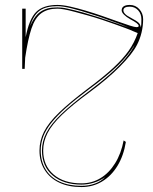

<svg xmlns="http://www.w3.org/2000/svg" viewBox="-20 -743 620 778"><path d="M310 15Q258 15 220 -3Q182 -21 161 -54.5Q140 -88 140 -133Q140 -173 158.5 -209.5Q177 -246 220 -287.5Q263 -329 336 -384Q399 -431 438.5 -467.5Q478 -504 501.5 -537.5Q525 -571 538 -609L521 -616Q508 -622 489 -629Q470 -636 446.5 -644.5Q423 -653 396 -662Q363 -673 334 -681Q305 -689 281 -695.5Q257 -702 239.5 -705Q222 -708 213 -708Q173 -708 147.5 -689.5Q122 -671 107.5 -627.5Q93 -584 82 -509L80 -464H70V-708H84V-592Q98 -666 126.5 -694.5Q155 -723 213 -723Q234 -723 263.5 -716.5Q293 -710 326.5 -700Q360 -690 393.5 -678.5Q427 -667 456 -656.5Q485 -646 505.5 -639.5Q526 -633 533 -633Q542 -633 542 -638Q542 -643 533.5 -649.5Q525 -656 508 -665Q492 -674 482.5 -683.5Q473 -693 473 -701Q473 -712 481.5 -717.5Q490 -723 506 -723Q529 -723 544.5 -706Q560 -689 560 -665Q560 -638 553.5 -611Q547 -584 535 -561Q516 -524 466.5 -474Q417 -424 344 -370Q273 -318 231.5 -278Q190 -238 172.5 -203.5Q155 -169 155 -133Q155 -72 197 -36Q239 0 310 0Q352 0 387 -21Q422 -42 446.5 -81.5Q471 -121 481 -174L490 -168Q481 -112 456 -71Q431 -30 393.5 -7.5Q356 15 310 15ZM102 -638Q117 -671 133 -686.5Q149 -702 174 -709Q189 -713 213 -713Q221 -713 231 -712Q241 -711 253.5 -708Q266 -705 281.5 -701.5Q297 -698 316 -692.5Q335 -687 357 -680Q378 -674 401 -666Q424 -658 449.5 -649.5Q475 -641 503 -631Q476 -642 450.5 -651Q425 -660 402 -668.5Q379 -677 359 -683Q304 -701 269 -709.5Q234 -718 213 -718Q166 -718 141 -700Q116 -682 102 -638ZM406 -25Q384 -10 359.5 -2.5Q335 5 310 5Q237 5 193.5 -32Q150 -69 150 -133Q150 -170 168 -205Q186 -240 228 -280.5Q270 -321 341 -374Q389 -410 426.5 -443.5Q464 -477 489.5 -507.5Q515 -538 526 -562Q501 -520 458 -478Q415 -436 339 -380Q284 -339 247 -306Q210 -273 187.5 -244.5Q165 -216 155 -189Q145 -162 145 -133Q145 -89 165 -56.5Q185 -24 222 -7Q259 10 310 10Q339 10 364 1Q389 -8 406 -25ZM550 -632Q552 -637 552.5 -645.5Q553 -654 553 -665Q553 -687 539.5 -701.5Q526 -716 506 -716Q480 -716 480 -701Q480 -694 487 -686.5Q494 -679 510 -671Q533 -659 541.5 -651Q550 -643 550 -632Z"/></svg>

Font: Kalnia Glaze Thin
Style: Regular
Weight: 100
Version: Version 1.110